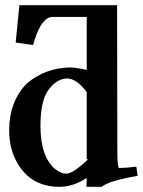

<svg xmlns="http://www.w3.org/2000/svg" viewBox="-20 -703 547 735"><path d="M312 -91.8V-348.1L314.9 -346.2Q275.9 -401.4 236.8 -402.8Q193.8 -400.9 162.1 -354Q135.3 -312 134.8 -222.2Q134.8 -102.5 191.9 -55.2Q212.9 -38.6 233.9 -38.1Q258.3 -38.1 314.9 -90.8Q317.4 -93.3 318.8 -95.2ZM428.2 -683.1 429.2 -122.1Q429.2 -79.1 432.1 -70.8Q435.1 -59.6 433.1 -60.1Q464.4 -60.1 502 -64.9L506.8 -29.8Q397.5 -11.2 369.1 12.2H311L312 -22Q261.2 11.7 208 12.2Q100.6 12.2 47.9 -76.2Q15.1 -131.3 15.1 -205.1Q16.1 -316.4 83 -383.8Q153.8 -442.9 247.1 -444.8Q274.4 -444.3 312 -435.1V-638.2H181.2Q141.1 -638.2 112.8 -551.3Q109.4 -540.5 106.9 -530.8L40 -540L54.2 -683.1Z"/></svg>

Font: Linux Libertine O
Style: Semibold
Weight: 700
Designer: Philipp H. Poll
Foundry: Philipp H. Poll
Version: Version 5.0.0